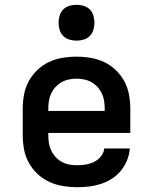

<svg xmlns="http://www.w3.org/2000/svg" viewBox="-20 -775 640 803"><path d="M302 8Q273 8 243 3Q213 -2 186 -14.5Q159 -27 137 -47.5Q115 -68 100.5 -94.5Q86 -121 80.5 -150.5Q75 -180 75 -210V-320Q75 -350 80.5 -379.5Q86 -409 100 -435Q114 -461 136 -482Q158 -503 184.5 -515.5Q211 -528 240.5 -533Q270 -538 300 -538Q330 -538 359.5 -533Q389 -528 415.5 -515.5Q442 -503 464 -482Q486 -461 500 -435Q514 -409 519.5 -379.5Q525 -350 525 -320V-219H182V-210Q182 -193 184.5 -177Q187 -161 194 -146Q201 -131 212.5 -118.5Q224 -106 238.5 -98Q253 -90 269.5 -87Q286 -84 302 -84Q321 -84 339 -87Q357 -90 373.5 -98Q390 -106 402 -121Q414 -136 416 -154H523Q521 -129 511.5 -105Q502 -81 486 -61.5Q470 -42 448.5 -28Q427 -14 402.5 -6Q378 2 353 5Q328 8 302 8ZM418 -311V-320Q418 -336 415.5 -352.5Q413 -369 406 -384Q399 -399 388 -411Q377 -423 363 -431Q349 -439 332.5 -442.5Q316 -446 300 -446Q284 -446 267.5 -442.5Q251 -439 237 -431Q223 -423 212 -411Q201 -399 194 -384Q187 -369 184.5 -352.5Q182 -336 182 -320V-311ZM300 -605Q285 -605 270 -609.5Q255 -614 244.5 -624.5Q234 -635 229.5 -650Q225 -665 225 -680Q225 -695 229.5 -710Q234 -725 244.5 -735.5Q255 -746 270 -750.5Q285 -755 300 -755Q315 -755 330 -750.5Q345 -746 355.5 -735.5Q366 -725 370.5 -710Q375 -695 375 -680Q375 -665 370.5 -650Q366 -635 355.5 -624.5Q345 -614 330 -609.5Q315 -605 300 -605Z"/></svg>

Font: Iosevka Curly SmBdEx
Style: Regular
Weight: 600
Width: 7
Monospace: yes
Designer: Belleve Invis
Foundry: Belleve Invis
Version: Version 11.1.0; ttfautohint (v1.8.3)